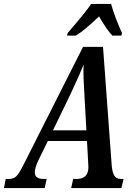

<svg xmlns="http://www.w3.org/2000/svg" viewBox="-60 -951 677 971"><path d="M565 -46 554 0H300L310 -46H328Q387 -46 387 -106L386 -127L380 -238H182L133 -138Q116 -101 116 -79Q116 -46 160 -46H176L166 0H-40L-31 -46H-14Q9 -46 23.5 -60.5Q38 -75 62 -124L360 -714H461L504 -127Q506 -85 516.5 -65.5Q527 -46 551 -46ZM377 -292 367 -469 365 -511Q362 -555 362 -592L363 -625Q344 -576 298 -478L208 -292ZM282 -784Q371 -886 401 -931H502Q510 -900 526 -858Q542 -816 557 -784L554 -771H508Q478 -803 441 -868Q399 -829 375 -808.5Q351 -788 324 -771H279Z"/></svg>

Font: Noto Serif CondSemiBold
Style: Italic
Weight: 600
Width: 3
Italic angle: -12°
Designer: Monotype Design Team
Foundry: Monotype Imaging Inc.
Version: Version 1.001